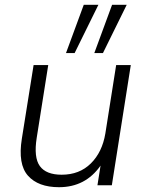

<svg xmlns="http://www.w3.org/2000/svg" viewBox="-20 -772 609 800"><path d="M226 8Q139 8 96.5 -40Q54 -88 71 -194L120 -501H181L133 -198Q120 -116 146 -80Q172 -44 237 -44Q311 -44 358.5 -91Q406 -138 419 -216L464 -501H525L446 0H386L399 -82Q336 8 226 8ZM373 -551 447 -752H508L409 -551ZM255 -551 329 -752H390L291 -551Z"/></svg>

Font: Mulish Light
Style: Italic
Weight: 300
Italic angle: -9°
Designer: Vernon Adams
Foundry: Vernon Adams
Version: Version 3.603; ttfautohint (v1.8.3)